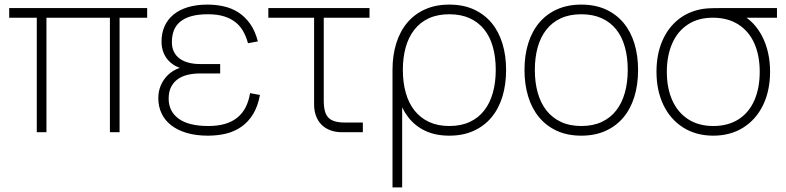

<svg xmlns="http://www.w3.org/2000/svg" viewBox="-20 -575 3419 835"><path d="M140 0V-498H20V-540H620V-498H500V0H458V-498H182V0Z M884.5 15Q927 15 964.3 5.8Q1001.5 -3.5 1031 -24.5Q1060.5 -45.5 1081 -79.2Q1101.5 -113 1110.5 -162L1067.5 -170Q1062 -136 1048.8 -109.5Q1035.5 -83 1013.3 -64.5Q991 -46 959.5 -36.5Q928 -27 886.5 -27Q800.5 -27 757 -58.8Q713.5 -90.5 713.5 -146Q713.5 -176.5 724.3 -197.2Q735 -218 753.5 -231Q772 -244 796.8 -249.8Q821.5 -255.5 849.5 -255.5H937.5V-296.5H849.5Q822.5 -296.5 800 -302.5Q777.5 -308.5 761.3 -320.2Q745 -332 736.3 -350Q727.5 -368 727.5 -392Q727.5 -420 736 -442.2Q744.5 -464.5 763.3 -480.2Q782 -496 811.8 -504.5Q841.5 -513 884.5 -513Q926 -513 955.5 -503.5Q985 -494 1005.5 -477.2Q1026 -460.5 1038.5 -437.5Q1051 -414.5 1058.5 -387L1101.5 -395Q1089.5 -441 1067.5 -471.8Q1045.5 -502.5 1016.8 -521Q988 -539.5 953.8 -547.2Q919.5 -555 882.5 -555Q834.5 -555 797.3 -543.8Q760 -532.5 734.5 -511.5Q709 -490.5 695.8 -461Q682.5 -431.5 682.5 -395Q682.5 -368 690.8 -347Q699 -326 713.5 -310.8Q728 -295.5 747.5 -286Q767 -276.5 789.5 -272.5L789 -284Q767 -283.5 745.5 -273.2Q724 -263 706.8 -245.2Q689.5 -227.5 679 -202.8Q668.5 -178 668.5 -148Q668.5 -111.5 682.8 -81.5Q697 -51.5 724.8 -30Q752.5 -8.5 792.5 3.2Q832.5 15 884.5 15Z M1147 -498H1587V-540H1147ZM1558 -42H1482Q1455.5 -42 1437.5 -47Q1419.5 -52 1408.5 -63.2Q1397.5 -74.5 1392.8 -92.8Q1388 -111 1388 -138V-540H1346V-131V-120.5Q1346 -93 1354.5 -70.5Q1363 -48 1378.5 -32.5Q1394 -17 1416.5 -8.5Q1439 0 1466.5 0H1477H1558Z M1687 240V-271H1729V240ZM1934 -27Q1985 -27 2023 -44.8Q2061 -62.5 2086 -94.8Q2111 -127 2123.5 -171.8Q2136 -216.5 2136 -271Q2136 -326 2123.5 -370.8Q2111 -415.5 2085.8 -447Q2060.5 -478.5 2022.5 -495.8Q1984.5 -513 1934 -513Q1882.5 -513 1844.5 -495.2Q1806.5 -477.5 1781.5 -445.2Q1756.5 -413 1744.2 -368.8Q1732 -324.5 1732 -271Q1732 -216 1744.8 -171Q1757.5 -126 1783 -94Q1808.5 -62 1846.2 -44.5Q1884 -27 1934 -27ZM1697 -271H1687Q1687 -335 1703.5 -387.2Q1720 -439.5 1751.5 -476.8Q1783 -514 1829 -534.5Q1875 -555 1934 -555Q1994.5 -555 2040.5 -534Q2086.5 -513 2117.8 -475.5Q2149 -438 2165 -385.8Q2181 -333.5 2181 -271Q2181 -207 2164.8 -154.2Q2148.5 -101.5 2117 -64Q2085.5 -26.5 2039.5 -5.8Q1993.5 15 1934 15Q1874 15 1829.5 -6Q1785 -27 1755.5 -65Q1726 -103 1711.5 -155.5Q1697 -208 1697 -271Z M2508 15Q2567.5 15 2613.5 -5.8Q2659.5 -26.5 2691 -64Q2722.5 -101.5 2738.8 -154.2Q2755 -207 2755 -271Q2755 -333.5 2739 -385.8Q2723 -438 2691.8 -475.5Q2660.5 -513 2614.5 -534Q2568.5 -555 2508 -555Q2449 -555 2403 -534.5Q2357 -514 2325.5 -476.8Q2294 -439.5 2277.5 -387.2Q2261 -335 2261 -271Q2261 -208 2277 -155.5Q2293 -103 2324.5 -65Q2356 -27 2402 -6Q2448 15 2508 15ZM2508 -27Q2458 -27 2420.2 -44.5Q2382.5 -62 2357 -94Q2331.5 -126 2318.8 -171Q2306 -216 2306 -271Q2306 -324.5 2318.2 -368.8Q2330.5 -413 2355.5 -445.2Q2380.5 -477.5 2418.5 -495.2Q2456.5 -513 2508 -513Q2558.5 -513 2596.5 -495.8Q2634.5 -478.5 2659.8 -447Q2685 -415.5 2697.5 -370.8Q2710 -326 2710 -271Q2710 -216.5 2697.5 -171.8Q2685 -127 2660 -94.8Q2635 -62.5 2597 -44.8Q2559 -27 2508 -27Z M3082 15Q3007.5 15 2951.5 -20.2Q2895.5 -55.5 2865.2 -118.5Q2835 -181.5 2835 -263Q2835 -337.5 2860 -396.2Q2885 -455 2931.5 -491.5Q2978 -528 3042 -537Q3058 -539 3080.2 -539.5Q3102.5 -540 3122 -540H3359V-498H3181L3203 -512Q3261.5 -482 3295.2 -415.8Q3329 -349.5 3329 -263Q3329 -181.5 3298.8 -118.5Q3268.5 -55.5 3212.5 -20.2Q3156.5 15 3082 15ZM3082 -27Q3146.5 -27 3192 -56.2Q3237.5 -85.5 3260.8 -138.8Q3284 -192 3284 -263Q3284 -333 3260.8 -385.8Q3237.5 -438.5 3192 -468Q3146.5 -497.5 3082 -498Q3017 -498.5 2971.5 -468.5Q2926 -438.5 2903 -385Q2880 -331.5 2880 -263Q2880 -191.5 2904 -138.2Q2928 -85 2973.5 -56Q3019 -27 3082 -27Z"/></svg>

Font: Vela Sans GX ExtLt
Style: Regular
Weight: 200
Designer: Principal design: Mikhail Sharanda - project Manrope.
Design modification: Ravid Balaliev
Foundry: Mikhail Sharanda
Version: Version 1.001